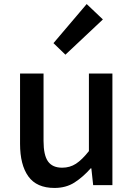

<svg xmlns="http://www.w3.org/2000/svg" viewBox="-20 -914 660 948"><path d="M249 14Q161 14 120 -43Q79 -100 79 -204V-551H195V-218Q195 -148 217 -117Q239 -86 287 -86Q325 -86 355 -105.5Q385 -125 419 -168V-551H535V0H440L431 -83H428Q390 -40 348 -13Q306 14 249 14ZM303 -644 244 -701 408 -894 488 -818Z"/></svg>

Font: Noto Sans JP Thin Medium
Style: Regular
Weight: 500
Version: Version 2.004-H2;hotconv 1.0.118;makeotfexe 2.5.65603